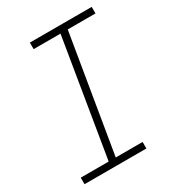

<svg xmlns="http://www.w3.org/2000/svg" viewBox="-178 -838 855 941"><g transform="rotate(-30 250.0 -367.5)"><path d="M22 0V-37H180L289 -698H137V-735H487V-698H330L220 -37H372V0Z"/></g></svg>

Font: Iosevka Slab XLtObl
Style: Regular
Weight: 200
Italic angle: -9°
Monospace: yes
Designer: Belleve Invis
Foundry: Belleve Invis
Version: Version 11.1.1; ttfautohint (v1.8.3)